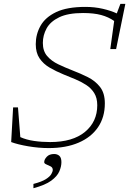

<svg xmlns="http://www.w3.org/2000/svg" viewBox="-20 -752 665 988"><path d="M519.5 -220Q519.5 -148.5 484.2 -97Q449 -45.5 384.2 -17.8Q319.5 10 230.5 10Q179.5 10 125.2 0.8Q71 -8.5 37.5 -21L47.5 -199.5H72.5L84.5 -46.5Q115.5 -32.5 155 -26.8Q194.5 -21 238 -21Q354 -21 417.2 -73.2Q480.5 -125.5 480.5 -210.5Q480.5 -248 464.8 -273.2Q449 -298.5 423 -315.2Q397 -332 366.8 -344.5Q336.5 -357 307 -369Q268 -385 235.5 -404Q203 -423 183.5 -451.8Q164 -480.5 164 -524.5Q164 -575.5 188.5 -619.2Q213 -663 269 -689.8Q325 -716.5 420 -716.5Q466.5 -716.5 508.8 -706.8Q551 -697 581 -683L599.5 -732H625L577.5 -499.5H547.5L567.5 -644Q538.5 -664.5 500.5 -674.8Q462.5 -685 407.5 -685Q330 -685 284.5 -663Q239 -641 219.8 -605.8Q200.5 -570.5 200.5 -531Q200.5 -489.5 222.5 -463.8Q244.5 -438 279.8 -421.2Q315 -404.5 354.5 -389Q394 -374 432 -355Q470 -336 494.8 -304.5Q519.5 -273 519.5 -220ZM207.5 82.5Q207.5 68.5 220.8 54.5Q234 40.5 258.5 40.5Q275 40.5 285.5 50Q296 59.5 296 82.5Q296 105 285.2 130Q274.5 155 243.5 177.8Q212.5 200.5 152 216.5V194.5Q194.5 183.5 215.8 170Q237 156.5 244.2 143.5Q251.5 130.5 251.5 122.5Q251.5 110 240.5 104.2Q229.5 98.5 218.5 94Q207.5 89.5 207.5 82.5Z"/></svg>

Font: Newsreader 6pt ExtraLight
Style: Italic
Weight: 275
Italic angle: -17°
Designer: Hugues Gentile
Foundry: Production Type
Version: Version 1.003; ttfautohint (v1.8.3)